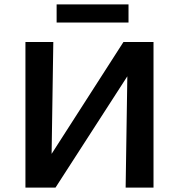

<svg xmlns="http://www.w3.org/2000/svg" viewBox="-20 -848 809 868"><path d="M154 0V-60L538 -658H615V-595L231 0ZM95 0V-658H221L211 0ZM548 0 558 -658H674V0ZM236 -746V-828H561V-746Z"/></svg>

Font: Ysabeau
Style: Bold
Weight: 700
Designer: Christian Thalmann (Catharsis Fonts)
Version: Version 2.000;gftools[0.9.27.dev2+g8671c4b]